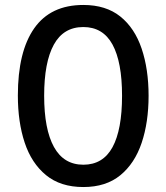

<svg xmlns="http://www.w3.org/2000/svg" viewBox="-20 -795 671 774"><path d="M579 -409Q579 -302 551 -219Q523 -136 465 -88.5Q407 -41 316 -41Q224 -41 165.5 -89Q107 -137 79.5 -220Q52 -303 52 -410Q52 -587 118 -681Q184 -775 316 -775Q407 -775 465 -728.5Q523 -682 551 -599Q579 -516 579 -409ZM158 -409Q158 -274 197.5 -202.5Q237 -131 316 -131Q395 -131 433.5 -201.5Q472 -272 472 -409Q472 -545 433.5 -615.5Q395 -686 316 -686Q236 -686 197 -615Q158 -544 158 -409Z"/></svg>

Font: Noto Sans Tamil UI Condensed Medium
Style: Regular
Weight: 500
Width: 3
Designer: Jelle Bosma - Monotype Design Team
Foundry: Monotype Imaging Inc.
Version: Version 2.004; ttfautohint (v1.8.4.7-5d5b)